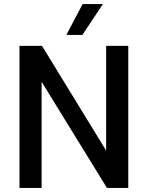

<svg xmlns="http://www.w3.org/2000/svg" viewBox="-20 -926 728 946"><path d="M612 -700V0H507L185 -523V0H76V-700H187L503 -184V-700ZM387 -906H487L386 -754H307Z"/></svg>

Font: Sarabun Medium
Style: Regular
Weight: 500
Designer: Suppakit Chalermlarp | Katatrad Co.,Ltd.
Foundry: Cadson Demak Co.,Ltd.
Version: Version 1.000; ttfautohint (v1.6)